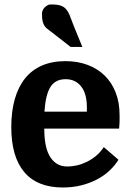

<svg xmlns="http://www.w3.org/2000/svg" viewBox="-20 -821 577 851"><path d="M176 -251H508Q510 -275 510 -287Q510 -299 510 -311Q510 -367 492.5 -411.5Q475 -456 443.5 -486.5Q412 -517 368 -533.5Q324 -550 270 -550Q211 -550 166 -530.5Q121 -511 91 -473.5Q61 -436 45.5 -381.5Q30 -327 30 -258Q30 -193 44 -143.5Q58 -94 86.5 -59.5Q115 -25 158 -7.5Q201 10 258 10Q302 10 340 0.5Q378 -9 409.5 -25.5Q441 -42 465 -64.5Q489 -87 505 -113L440 -169Q425 -146 405.5 -130Q386 -114 364.5 -103.5Q343 -93 321 -88Q299 -83 279 -83Q250 -83 230 -96.5Q210 -110 198 -133Q186 -156 181 -186.5Q176 -217 176 -251ZM271 -470Q314 -470 339.5 -438Q365 -406 365 -346V-326H177Q182 -401 203.5 -435.5Q225 -470 271 -470ZM345 -613 309 -701Q298 -728 291 -747.5Q284 -767 273.5 -779.5Q263 -792 246.5 -797Q230 -802 200 -801Q197 -801 191.5 -798Q186 -795 180 -790Q174 -785 170 -777Q166 -769 166 -759Q166 -739 169 -726.5Q172 -714 177.5 -706Q183 -698 190.5 -692.5Q198 -687 207 -680L293 -613Z"/></svg>

Font: GradeGX
Style: Regular
Weight: 100
Width: 1
Designer: Adam Twardoch
Foundry: Adam Twardoch
Version: Version 2.002; DEVELOPMENT